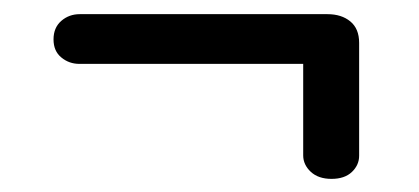

<svg xmlns="http://www.w3.org/2000/svg" viewBox="-20 -448 607 278"><path d="M57.5 -391Q57.5 -408 68.8 -417.8Q80 -427.5 95.5 -427.5H454Q474.5 -427.5 487.2 -417Q500 -406.5 500 -386V-222.5Q500 -209 489.5 -199Q479 -189 460 -189Q441 -189 430 -199.2Q419 -209.5 419 -223V-355.5H95Q80 -355.5 68.8 -364.8Q57.5 -374 57.5 -391Z"/></svg>

Font: Fraunces 9pt
Style: Bold
Weight: 700
Version: Version 1.000;[b76b70a41]